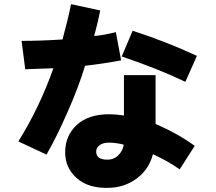

<svg xmlns="http://www.w3.org/2000/svg" viewBox="-20 -859 1040 925"><path d="M443.4 -128.9Q443.4 -89.8 497.1 -89.8Q529.3 -89.8 550.8 -111.8Q572.3 -133.8 576.2 -162.1Q537.1 -171.9 505.9 -171.9Q476.6 -171.9 460 -159.7Q443.4 -147.5 443.4 -128.9ZM293.9 -125Q293.9 -205.1 349.6 -256.8Q405.3 -308.6 505.9 -308.6Q534.2 -308.6 577.1 -302.7V-497.1H729.5V-261.7Q836.9 -215.8 918 -156.2L845.7 -43Q791 -82 716.8 -116.2Q697.3 -42 638.7 1Q580.1 43.9 506.8 45.9Q407.2 49.8 350.6 0Q293.9 -49.8 293.9 -125ZM566.4 -586.9 619.1 -710.9Q779.3 -659.2 928.7 -589.8L873 -464.8Q740.2 -528.3 566.4 -586.9ZM389.6 -542Q360.4 -443.4 305.2 -318.4Q250 -193.4 204.1 -114.3L68.4 -177.7Q169.9 -339.8 237.3 -530.3Q117.2 -525.4 101.6 -525.4L84 -662.1Q179.7 -662.1 281.2 -668.9Q305.7 -757.8 322.3 -838.9L462.9 -808.6Q452.1 -752 433.6 -685.5Q474.6 -688.5 538.1 -704.1L563.5 -568.4Q489.3 -553.7 389.6 -542Z"/></svg>

Font: Gothic A1 Black
Style: Regular
Weight: 900
Version: Version 2.50